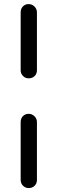

<svg xmlns="http://www.w3.org/2000/svg" viewBox="-20 -745 287 957"><path d="M83 -394.5V-683.6Q83 -701.2 94.2 -712.9Q105.5 -724.6 123 -724.6Q139.6 -724.6 151.9 -712.4Q164.1 -700.2 164.1 -683.6V-394.5Q164.1 -377 152.3 -365.7Q140.6 -354.5 123 -354.5Q106.4 -354.5 94.7 -366.2Q83 -377.9 83 -394.5ZM83 152.3V-136.7Q83 -154.3 94.2 -166Q105.5 -177.7 123 -177.7Q139.6 -177.7 151.9 -165.5Q164.1 -153.3 164.1 -136.7V152.3Q164.1 169.9 152.3 181.2Q140.6 192.4 123 192.4Q106.4 192.4 94.7 180.7Q83 168.9 83 152.3Z"/></svg>

Font: jf-openhuninn-2.1
Style: Regular
Weight: 400
Designer: [Kosugi Maru]
Designed by MOTOYA      

[Varela Round]
Joe Prince (Latin component); Avraham Cornfeld (Hebrew component)
Foundry: justfont Co., Ltd.
Version: 2.1